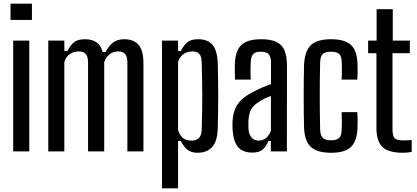

<svg xmlns="http://www.w3.org/2000/svg" viewBox="-20 -820 2259 1040"><path d="M37 -712V-800H153V-712ZM51.5 0V-600H138.5V0Z M241.5 0V-600H328.5V-543.5H345Q361.5 -576 381.8 -591.8Q402 -607.5 440.5 -607.5Q478 -607.5 502 -591.5Q526 -575.5 536 -538.5H552Q568.5 -570.5 591.8 -589Q615 -607.5 653 -607.5Q704 -607.5 730.5 -577.2Q757 -547 757 -476.5V0H670V-483Q669.5 -514 657.5 -527.8Q645.5 -541.5 619.5 -541.5Q594 -541.5 574.2 -526.5Q554.5 -511.5 544.5 -483.5V0H457V-483Q456.5 -514 444.5 -527.8Q432.5 -541.5 406.5 -541.5Q380.5 -541.5 359.2 -527.8Q338 -514 328.5 -485V0Z M857.5 200V-600H944.5V-543.5H959.5Q975.5 -576 995.5 -591.8Q1015.5 -607.5 1053.5 -607.5Q1105 -607.5 1131 -577.2Q1157 -547 1159.5 -476.5Q1160.5 -445 1161.2 -400Q1162 -355 1162 -305Q1162 -255 1161.2 -207.8Q1160.5 -160.5 1159.5 -124Q1157 -53.5 1128.8 -23Q1100.5 7.5 1049.5 7.5Q1018.5 7.5 997.8 -7.2Q977 -22 959.5 -56.5H944.5V200ZM1017.5 -58.5Q1043.5 -58.5 1057.5 -72.5Q1071.5 -86.5 1072.5 -117Q1074 -165.5 1074.8 -213Q1075.5 -260.5 1075.5 -306.8Q1075.5 -353 1074.5 -397.2Q1073.5 -441.5 1072.5 -483Q1071.5 -514 1060 -527.8Q1048.5 -541.5 1022.5 -541.5Q996.5 -541.5 975.2 -527.8Q954 -514 944.5 -485V-115Q955 -84.5 972 -71.5Q989 -58.5 1017.5 -58.5Z M1348.5 6.5Q1295.5 6.5 1270.2 -22.8Q1245 -52 1240 -114Q1239.5 -126 1239.2 -139Q1239 -152 1239.5 -163.5Q1242 -200 1253 -228.2Q1264 -256.5 1288.2 -279.8Q1312.5 -303 1354 -323.5Q1376.5 -335.5 1400 -345.8Q1423.5 -356 1448 -365V-480Q1448 -511 1436 -525.5Q1424 -540 1392.5 -540Q1365 -540 1352.2 -527.8Q1339.5 -515.5 1338 -482.5Q1337.5 -472 1337.2 -455Q1337 -438 1337.2 -420Q1337.5 -402 1338 -389H1253Q1252.5 -405 1252 -429.8Q1251.5 -454.5 1252 -474Q1254 -521 1268.5 -550.5Q1283 -580 1313.8 -593.8Q1344.5 -607.5 1395 -607.5Q1448 -607.5 1478.5 -592.5Q1509 -577.5 1521.8 -545.2Q1534.5 -513 1534.5 -461.5L1534 0H1447V-56.5H1434Q1421.5 -25.5 1402.2 -9.5Q1383 6.5 1348.5 6.5ZM1380.5 -58.5Q1404.5 -58.5 1421.2 -72.5Q1438 -86.5 1447.5 -112V-300Q1430 -294 1412.2 -285.5Q1394.5 -277 1374 -262.5Q1346 -244 1336.5 -219.5Q1327 -195 1325.5 -163.5Q1325.5 -154 1325.5 -142.8Q1325.5 -131.5 1326 -120.5Q1328.5 -90.5 1342.8 -74.5Q1357 -58.5 1380.5 -58.5Z M1830.5 -389Q1831.5 -403.5 1831.8 -421.2Q1832 -439 1831.8 -455.2Q1831.5 -471.5 1831 -482.5Q1830.5 -515.5 1817 -527.8Q1803.5 -540 1773 -540Q1742 -540 1728.5 -527.8Q1715 -515.5 1714 -482.5Q1713 -433.5 1712.5 -388.8Q1712 -344 1712 -300.8Q1712 -257.5 1712.5 -213Q1713 -168.5 1714 -120Q1715 -86 1728.8 -73Q1742.5 -60 1774 -60Q1803.5 -60 1817 -73Q1830.5 -86 1831 -120Q1831.5 -137.5 1831.8 -160.8Q1832 -184 1830.5 -212.5H1915.5Q1917 -194.5 1917.2 -170.8Q1917.5 -147 1916.5 -128Q1914 -55.5 1881 -24Q1848 7.5 1774 7.5Q1698 7.5 1664 -24Q1630 -55.5 1627 -128Q1626 -163 1625.5 -207Q1625 -251 1625 -298.2Q1625 -345.5 1625.5 -390.2Q1626 -435 1627 -470.5Q1631 -544.5 1664.5 -576Q1698 -607.5 1773 -607.5Q1848 -607.5 1881.2 -576.5Q1914.5 -545.5 1916.5 -473.5Q1917.5 -455 1917.2 -431.2Q1917 -407.5 1915.5 -389Z M2164.5 7.5Q2083.5 7.5 2051.2 -24Q2019 -55.5 2019 -128V-532H1974V-600H2020V-770H2107.5V-600H2200V-532H2106V-119Q2106 -85.5 2116.8 -72.5Q2127.5 -59.5 2165.5 -59.5Q2179 -59.5 2188.5 -60.2Q2198 -61 2210 -62V2.5Q2200 5 2188.2 6.2Q2176.5 7.5 2164.5 7.5Z"/></svg>

Font: Big Shoulders Display Thin SemiBold
Style: Regular
Weight: 600
Version: Version 2.002